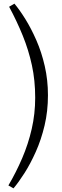

<svg xmlns="http://www.w3.org/2000/svg" viewBox="-20 -833 341 1053"><path d="M54 200 26 184Q68 113 101.5 35Q135 -43 154 -126Q173 -209 173 -297Q173 -392 155 -475Q137 -558 105 -637Q73 -716 30 -796L59 -813Q87 -780 119 -728.5Q151 -677 179.5 -612Q208 -547 225.5 -470.5Q243 -394 243 -311Q243 -223 224.5 -145Q206 -67 176.5 -1Q147 65 114.5 116Q82 167 54 200Z"/></svg>

Font: Literata 18pt Light
Style: Regular
Weight: 300
Designer: Latin by Veronika Burian and Jose Scaglione. Greek by Irene Vlachou. Cyrillic by Vera Evstafieva.
Foundry: TypeTogether
Version: Version 3.103;gftools[0.9.29]